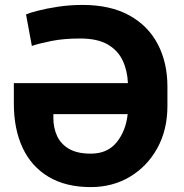

<svg xmlns="http://www.w3.org/2000/svg" viewBox="-20 -741 737 771"><path d="M344.7 10.3Q244.1 10.3 175 -31Q106 -72.3 70.8 -147.5Q35.6 -222.7 35.6 -325.2V-407.2H493.7Q491.7 -457 472.7 -497.8Q453.6 -538.6 412.4 -562.5Q371.1 -586.4 301.8 -586.4Q235.8 -586.4 186.3 -576.4Q136.7 -566.4 107.9 -556.6L84.5 -683.1Q95.7 -688.5 129.9 -697.5Q164.1 -706.5 212.2 -713.9Q260.3 -721.2 311.5 -721.2Q423.3 -721.2 499.3 -679.2Q575.2 -637.2 613.8 -563.2Q652.3 -489.3 652.3 -393.1V-315.4Q652.3 -219.7 611.8 -146.2Q571.3 -72.8 501.7 -31.2Q432.1 10.3 344.7 10.3ZM344.7 -124Q411.6 -124 448.5 -169.7Q485.4 -215.3 492.7 -282.7H194.3V-267.1Q194.3 -227.5 209.2 -195.1Q224.1 -162.6 257.1 -143.3Q290 -124 344.7 -124Z"/></svg>

Font: Vazirmatn RD FD ExtraBold
Style: Regular
Weight: 800
Designer: Saber Rastikerdar
Foundry: Saber Rastikerdar
Version: Version 33.003